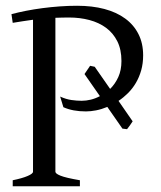

<svg xmlns="http://www.w3.org/2000/svg" viewBox="-20 -650 563 670"><path d="M24.4 0V-21Q57.6 -27.8 76.4 -35.9Q95.2 -43.9 95.2 -50.8V-581.1Q77.1 -578.6 59.3 -575.9Q41.5 -573.2 24.4 -570.3L20 -600.6Q43.5 -606.9 71 -612.3Q98.6 -617.7 128.4 -621.6Q158.2 -625.5 188.7 -627.7Q219.2 -629.9 249 -629.9Q301.8 -629.9 344.2 -618.7Q386.7 -607.4 416.7 -585.4Q446.8 -563.5 463.1 -531.2Q479.5 -499 479.5 -457Q479.5 -428.7 472.7 -404.5Q465.8 -380.4 454.1 -360.6Q442.4 -340.8 426.8 -325.2Q411.1 -309.6 393.6 -297.9L442.9 -226.6Q438.5 -219.2 433.3 -212.4Q428.2 -205.6 423.3 -199.2L407.2 -201.2L354.5 -276.9Q334.5 -268.6 315.4 -264.9Q296.4 -261.2 279.8 -261.2Q233.9 -261.2 201.2 -275.9L189.9 -313Q210.4 -303.7 229.2 -301Q248 -298.3 265.1 -298.3Q280.3 -298.3 296.6 -302.2Q313 -306.2 328.6 -314.5L274.9 -391.6L294.4 -420.4L310.5 -417L364.3 -339.8Q381.8 -356.9 392.8 -381.1Q403.8 -405.3 403.8 -437Q403.8 -477.1 389.4 -505.9Q375 -534.7 350.1 -553Q325.2 -571.3 292 -580.1Q258.8 -588.9 221.2 -588.9Q209 -588.9 197 -588.6Q185.1 -588.4 173.3 -587.9V-50.8Q173.3 -47.9 177.2 -44.4Q181.2 -41 190.7 -37.1Q200.2 -33.2 216.8 -29.3Q233.4 -25.4 258.8 -21V0Z"/></svg>

Font: Gentium Plus
Style: Regular
Weight: 400
Designer: J. Victor Gaultney, Annie Olsen, Iska Routamaa
Foundry: SIL International
Version: Version 1.510